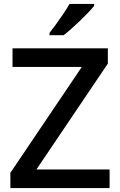

<svg xmlns="http://www.w3.org/2000/svg" viewBox="-20 -961 614 981"><path d="M540 0H33V-78L398 -619H44V-714H531V-636L166 -95H540ZM461 -931Q450 -917 431 -897Q412 -877 389.5 -855.5Q367 -834 345 -814.5Q323 -795 305 -781H233V-793Q248 -812 267 -838Q286 -864 304.5 -891.5Q323 -919 335 -941H461Z"/></svg>

Font: Noto Sans Nag Mundari Medium
Style: Regular
Weight: 500
Version: Version 1.000